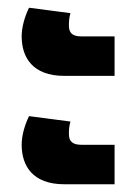

<svg xmlns="http://www.w3.org/2000/svg" viewBox="-20 -517 358 496"><path d="M146 -321H276V-423H190C166 -423 158 -433 158 -451C158 -463 159 -473 162 -483L55 -497C43 -472 36 -446 36 -423C36 -369 64 -321 146 -321ZM146 -41H276V-143H190C166 -143 158 -153 158 -171C158 -183 159 -193 162 -203L55 -217C43 -192 36 -166 36 -143C36 -89 64 -41 146 -41Z"/></svg>

Font: Noto Sans Thai UI Condensed Extra
Style: Regular
Weight: 800
Width: 3
Designer: Monotype Design Team
Foundry: Monotype Imaging Inc.
Version: Version 1.901